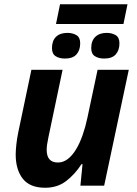

<svg xmlns="http://www.w3.org/2000/svg" viewBox="-20 -875 644 905"><path d="M54 -147Q54 -165 57 -193.5Q60 -222 66 -251L128 -546H275L208 -227Q200 -190 200 -169Q200 -109 253 -109Q278 -109 299.5 -125.5Q321 -142 338.5 -171Q356 -200 369.5 -238.5Q383 -277 392 -320L440 -546H587L471 0H359L369 -101H364Q332 -52 291 -21Q250 10 193 10Q121 10 87.5 -32.5Q54 -75 54 -147ZM244 -762 263 -855H581L562 -762ZM286 -599Q260 -599 242.5 -610Q225 -621 225 -648Q225 -683 244 -701.5Q263 -720 298 -720Q322 -720 340 -709.5Q358 -699 358 -671Q358 -638 340.5 -618.5Q323 -599 286 -599ZM471 -599Q445 -599 427.5 -610Q410 -621 410 -648Q410 -683 429.5 -701.5Q449 -720 483 -720Q507 -720 525 -709.5Q543 -699 543 -671Q543 -638 525.5 -618.5Q508 -599 471 -599Z"/></svg>

Font: BC Sans
Style: Bold Italic
Weight: 700
Italic angle: -12°
Designer: Monotype Design Team
Province of B.C.
Foundry: Monotype Imaging Inc.
Version: Version 2.000;GOOG;noto-source:20170915:90ef993387c0